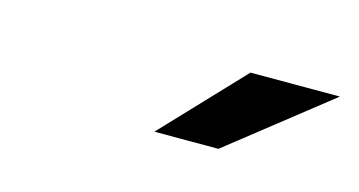

<svg xmlns="http://www.w3.org/2000/svg" viewBox="-33 -819 574 307"><g transform="rotate(15 254.0 -665.5)"><path d="M354 -731H502L336 -600H230Z"/></g></svg>

Font: Rosa Sans SemiBold
Style: Italic
Weight: 600
Italic angle: -12°
Designer: Pentagram / MCKL
Foundry: Pentagram / MCKL
Version: Version 1.005;September 16, 2019;FontCreator 11.5.0.2425 64-